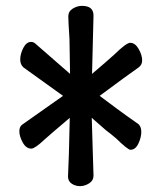

<svg xmlns="http://www.w3.org/2000/svg" viewBox="-20 -696 540 655"><path d="M253 -61Q237 -61 224.5 -69.5Q212 -78 212 -94Q215 -147 218 -294Q146 -233 132 -220Q99 -189 87 -189Q69 -189 57.5 -210Q46 -231 46 -248Q46 -264 56 -271L195 -369L60 -466Q49 -476 49 -493Q49 -512 59.5 -532.5Q70 -553 86 -553Q95 -553 102 -546L219 -444L217 -563Q213 -624 213 -640Q213 -657 228 -666.5Q243 -676 260 -676Q299 -676 299 -643L294 -444Q347 -489 370 -510Q411 -550 424 -550Q441 -550 453 -529Q465 -508 465 -490Q465 -475 453 -466Q410 -436 320 -369Q392 -315 412 -301Q432 -287 453 -272Q462 -263 462 -246Q462 -227 452 -206Q442 -185 425 -185Q416 -185 376 -224Q356 -241 341 -252L293 -294L299 -97Q299 -80 284 -70.5Q269 -61 253 -61Z"/></svg>

Font: \eiw{I[½ {O¿rH
Style: Bold
Weight: 700
Designer: LXGW / Fontworks Inc.
Foundry: LXGW / Fontworks Inc.
Version: Version 1.320;February 9, 2024